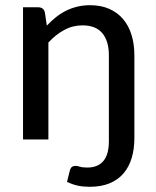

<svg xmlns="http://www.w3.org/2000/svg" viewBox="-20 -536 600 738"><path d="M160 -437.5Q176.5 -455 194.5 -469.5Q212.5 -484 232.8 -494.2Q253 -504.5 276.2 -510.2Q299.5 -516 326 -516Q368 -516 399.8 -502Q431.5 -488 453 -462.8Q474.5 -437.5 485.5 -402Q496.5 -366.5 496.5 -323.5V-4.5Q496.5 37 486.2 71.2Q476 105.5 455 130.2Q434 155 401.5 168.5Q369 182 324.5 182Q300 182 280 177.8Q260 173.5 237.5 163.5L248 121Q251.5 108.5 257.2 105Q263 101.5 270 101.5Q277 101.5 287 104.8Q297 108 315.5 108Q356 108 377.2 83Q398.5 58 398.5 6.5V-323.5Q398.5 -378 373.5 -408.2Q348.5 -438.5 297 -438.5Q259.5 -438.5 226.8 -420.8Q194 -403 166 -372.5V0H68.5V-508H127Q147.5 -508 152.5 -488.5Z"/></svg>

Font: Lato 2
Style: Regular
Weight: 500
Designer: Lukasz Dziedzic with Adam Twardoch and Botio Nikoltchev
Foundry: tyPoland Lukasz Dziedzic
Version: Version 2.015; 2015-08-06; http://www.latofonts.com/